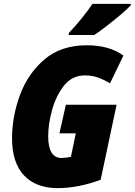

<svg xmlns="http://www.w3.org/2000/svg" viewBox="-20 -958 693 988"><path d="M465 -778Q487 -792 526 -822Q565 -852 601.5 -883Q638 -914 653 -931V-938H456Q403 -861 335 -789L333 -778ZM498 -33 580 -419H319L286 -272H370L345 -151Q318 -145 297 -145Q228 -145 228 -257Q228 -319 248 -392Q268 -465 309.5 -517.5Q351 -570 417 -570Q455 -570 487 -558Q519 -546 546 -529L615 -672Q543 -725 427 -725Q294 -725 209 -652.5Q124 -580 83 -469.5Q42 -359 42 -246Q42 -121 103.5 -55.5Q165 10 277 10Q332 10 388.5 -1.5Q445 -13 498 -33Z"/></svg>

Font: Noto Sans Display SemiCondensed Black
Style: Italic
Weight: 900
Width: 4
Designer: Monotype Design team
Foundry: Monotype Imaging Inc.
Version: 1.000